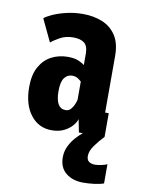

<svg xmlns="http://www.w3.org/2000/svg" viewBox="-83 -569 615 837"><g transform="rotate(10 225.0 -150.0)"><path d="M168.5 11Q111 11 75.5 -34.8Q40 -80.5 40 -158Q40 -213 59.8 -248Q79.5 -283 112.2 -299.8Q145 -316.5 183.5 -316.5Q215 -316.5 234 -307.5Q253 -298.5 258 -293V-343.5Q258 -377.5 241.2 -390.8Q224.5 -404 192 -404Q157.5 -404 130.8 -388.2Q104 -372.5 95.5 -364.5L48.5 -463.5Q57.5 -472 82.5 -483.5Q107.5 -495 142.5 -503.5Q177.5 -512 216.5 -512Q263.5 -512 301.8 -496.5Q340 -481 362.8 -446.8Q385.5 -412.5 385.5 -356.5V-105.5H401.5V0H288L276.5 -57.5Q273 -43.5 259.2 -27.5Q245.5 -11.5 222.8 -0.2Q200 11 168.5 11ZM213.5 -86Q228 -86 237.2 -97Q246.5 -108 251.5 -121Q256.5 -134 257.5 -140V-220Q253.5 -224.5 242.5 -231.8Q231.5 -239 216.5 -239Q195.5 -239 182.2 -221.2Q169 -203.5 169 -163Q169 -86 213.5 -86ZM434.5 114.5V199.5Q419 205.5 393.2 208.8Q367.5 212 343.5 212Q297.5 212 267.5 188Q237.5 164 237.5 118.5Q237.5 91.5 249 68.2Q260.5 45 276.5 27.5Q292.5 10 305.5 0H401Q380.5 21 362.2 46.5Q344 72 344 93.5Q344 111.5 354.5 118.8Q365 126 381 126Q393 126 409.2 122.5Q425.5 119 434.5 114.5Z"/></g></svg>

Font: Trispace Condensed SemiBold
Style: Regular
Weight: 600
Width: 3
Designer: Tyler Finck
Foundry: Etcetera Type Company
Version: Version 1.210; ttfautohint (v1.8.3)